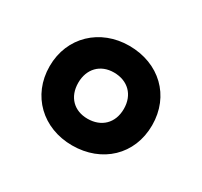

<svg xmlns="http://www.w3.org/2000/svg" viewBox="-78 -826 538 511"><g transform="rotate(30 191.0 -571.0)"><path d="M190 -418C281 -418 348 -480 348 -571C348 -661 282 -724 190 -724C101 -724 33 -661 33 -571C33 -481 100 -418 190 -418ZM190 -500C149 -500 121 -527 121 -571C121 -613 148 -642 190 -642C233 -642 261 -614 261 -571C261 -527 232 -500 190 -500Z"/></g></svg>

Font: Noto Sans Armenian Condensed
Style: Regular
Weight: 400
Width: 3
Designer: Monotype Design Team
Foundry: Monotype Imaging Inc.
Version: Version 2.008